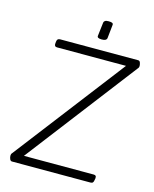

<svg xmlns="http://www.w3.org/2000/svg" viewBox="-126 -945 828 1030"><g transform="rotate(15 288.0 -430.5)"><path d="M41 0Q37 0 34 -2.5Q31 -5 29 -9.5Q27 -14 26 -19Q25 -24 25 -28Q25 -32 26 -36Q27 -40 31 -44L517 -677L530 -654H116Q108 -654 104.5 -658.5Q101 -663 102 -672L103 -682Q104 -692 108.5 -696Q113 -700 122 -700H555Q559 -700 562 -697.5Q565 -695 566.5 -690.5Q568 -686 569 -681.5Q570 -677 570 -673Q570 -668 568.5 -664Q567 -660 563 -656L80 -26L70 -46H483Q491 -46 494.5 -42Q498 -38 497 -28L495 -18Q494 -9 490 -4.5Q486 0 477 0ZM337 -757Q323 -757 317 -760.5Q311 -764 312 -771L321 -847Q322 -853 328 -857Q334 -861 348 -861Q363 -861 368.5 -857.5Q374 -854 373 -847L365 -771Q364 -765 357.5 -761Q351 -757 337 -757Z"/></g></svg>

Font: Asap ExtraLight
Style: Italic
Weight: 250
Italic angle: -6°
Version: Version 3.001